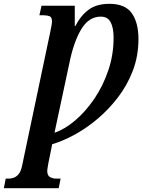

<svg xmlns="http://www.w3.org/2000/svg" viewBox="-86 -744 744 1004"><path d="M-66 240 -56 190H-39Q-28 190 -14.5 185.5Q-1 181 11 167Q23 153 29 125L176 -573Q186 -620 186 -630Q186 -654 173.5 -659Q161 -664 144 -664H120L131 -714H305V-608H308Q337 -664 378.5 -694Q420 -724 486 -724Q569 -724 603.5 -674.5Q638 -625 638 -540Q638 -451 608.5 -374Q579 -297 529.5 -233Q480 -169 420.5 -119.5Q361 -70 300 -37.5Q239 -5 187 10L167 109Q165 122 163 132.5Q161 143 161 148Q161 175 176.5 182.5Q192 190 206 190H231L221 240ZM199 -50Q253 -68 307.5 -114.5Q362 -161 407.5 -228Q453 -295 480.5 -376.5Q508 -458 508 -546Q508 -599 492.5 -628Q477 -657 441 -657Q378 -657 338.5 -590.5Q299 -524 277 -415Z"/></svg>

Font: Noto Serif ExtraCondensed
Style: Bold Italic
Weight: 700
Width: 2
Italic angle: -12°
Designer: Monotype Design Team
Foundry: Monotype Imaging Inc.
Version: Version 2.013; ttfautohint (v1.8.4.7-5d5b)